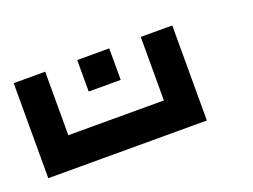

<svg xmlns="http://www.w3.org/2000/svg" viewBox="-46 -446 468 355"><g transform="rotate(-20 187.5 -268.5)"><path d="M0 -362H62V-237H250V-362H312V-175H250H62H0ZM125 -300V-362H188V-300Z"/></g></svg>

Font: Jawi Kufi
Style: Medium
Weight: 500
Version: Version 2.3